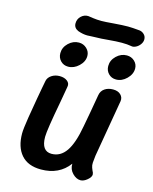

<svg xmlns="http://www.w3.org/2000/svg" viewBox="-126 -937 815 1022"><g transform="rotate(15 282.0 -426.0)"><path d="M457 -106Q456 -91 460.5 -79Q465 -67 466 -65Q473 -53 473 -44Q473 -30 454 -14Q435 2 417 2Q394 2 373 -19.5Q352 -41 353 -71V-72Q299 1 199 1Q127 1 90 -41.5Q53 -84 53 -159Q53 -183 63.5 -249Q74 -315 82 -358Q90 -401 93 -419L101 -461Q105 -480 124 -492.5Q143 -505 168 -505Q194 -505 210 -492.5Q226 -480 222 -461L207 -375Q176 -210 176 -173Q176 -94 232 -94Q281 -94 312 -139Q343 -184 360 -281Q374 -354 392 -460Q396 -484 415 -497Q434 -510 461 -510Q488 -510 503 -495.5Q518 -481 515 -460L461 -145ZM139 -624Q139 -656 164 -680Q189 -704 221 -704Q246 -704 264 -687Q282 -670 282 -646Q282 -615 255.5 -590Q229 -565 197 -565Q172 -565 155.5 -582Q139 -599 139 -624ZM403 -624Q403 -656 428 -680Q453 -704 485 -704Q510 -704 527.5 -687.5Q545 -671 545 -647Q545 -616 519 -590.5Q493 -565 461 -565Q436 -565 419.5 -582Q403 -599 403 -624ZM253 -752Q229 -752 201 -762Q176 -773 176 -798Q176 -822 193 -838Q210 -854 232 -853Q239 -852 260 -849Q281 -846 306 -846Q326 -846 372 -850Q422 -854 451 -854Q473 -854 515 -850Q530 -848 541 -837Q552 -826 552 -810Q552 -795 542 -781.5Q532 -768 518 -761.5Q504 -755 493 -758Q472 -762 441 -762Q412 -762 368 -758Q326 -754 301 -754Q286 -754 274.5 -753Q263 -752 253 -752Z"/></g></svg>

Font: Mali SemiBold
Style: Italic
Weight: 600
Italic angle: -10°
Version: Version 1.000; ttfautohint (v1.6)